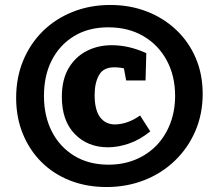

<svg xmlns="http://www.w3.org/2000/svg" viewBox="-20 -740 883 773"><path d="M415 -147Q333 -147 281 -200.5Q229 -254 229 -350Q229 -419 256 -465Q283 -511 328.5 -534.5Q374 -558 430 -558Q499 -558 569 -526L566 -416H488L478 -469L484 -463Q477 -466 463.5 -467.5Q450 -469 440 -469Q396 -469 378.5 -437.5Q361 -406 361 -358Q361 -297 383 -268Q405 -239 443 -239Q465 -239 491 -247.5Q517 -256 544 -275L585 -211Q543 -177 499 -162Q455 -147 415 -147ZM409 13Q329 13 262.5 -13Q196 -39 147.5 -87Q99 -135 72 -201Q45 -267 45 -346Q45 -428 73.5 -496.5Q102 -565 153 -615Q204 -665 273.5 -692.5Q343 -720 424 -720Q503 -720 570.5 -694Q638 -668 689 -620Q740 -572 768 -506.5Q796 -441 796 -362Q796 -281 766.5 -212.5Q737 -144 684 -93Q631 -42 560.5 -14.5Q490 13 409 13ZM417 -77Q476 -77 525.5 -97.5Q575 -118 610.5 -155Q646 -192 665.5 -243Q685 -294 685 -354Q685 -435 651 -497.5Q617 -560 556.5 -595Q496 -630 416 -630Q336 -630 278 -594.5Q220 -559 188.5 -497.5Q157 -436 157 -354Q157 -273 188.5 -211Q220 -149 278.5 -113Q337 -77 417 -77Z"/></svg>

Font: Bitter Thin ExtraBold
Style: Regular
Weight: 800
Version: Version 3.020